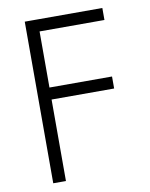

<svg xmlns="http://www.w3.org/2000/svg" viewBox="-80 -760 641 819"><g transform="rotate(-10 240.0 -350.0)"><path d="M139 -353H410V-405H139V-648H420V-700H139H113H84V0H139Z"/></g></svg>

Font: Jost-300-LightPL
Style: Regular
Weight: 300
Version: Version 3.300; ttfautohint (v0.97) -l 8 -r 50 -G 200 -x 14 -